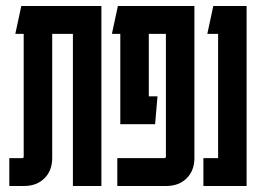

<svg xmlns="http://www.w3.org/2000/svg" viewBox="-20 -620 862 640"><path d="M51 -600H318V0H223V-507H154V-93Q154 -51 128 -25.5Q102 0 60 0H11V-93H54Q59 -93 59 -98V-507H31Z M371 0V-93H528Q533 -93 533 -98V-507H476V-299H505L497 -206H381V-507H353L373 -600H628V-93Q628 -51 602 -25.5Q576 0 534 0Z M802 -600V0H658V-93H707V-507H671L691 -600Z"/></svg>

Font: Karantina
Style: Regular
Weight: 400
Designer: Rony Koch
Foundry: Rony Koch
Version: Version 1.000; ttfautohint (v1.8.3)